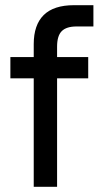

<svg xmlns="http://www.w3.org/2000/svg" viewBox="-20 -720 380 740"><path d="M110 -418H20V-500H110V-550Q110 -624 148.5 -662Q187 -700 265 -700H340V-618H275Q236 -618 218 -600Q200 -582 200 -540V-500H320V-418H200V0H110Z"/></svg>

Font: PT Root UI Medium
Style: Regular
Weight: 500
Designer: Vitaly Kuzmin
Foundry: ParaType Ltd.
Version: Version 2.001G